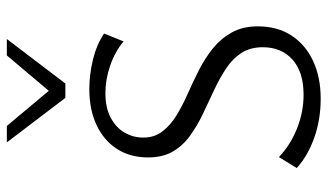

<svg xmlns="http://www.w3.org/2000/svg" viewBox="-218 -729 957 561"><g transform="rotate(-90 260.5 -448.5)"><path d="M403 -159Q403 -196 386 -222Q369 -248 340 -267Q311 -286 276.5 -302Q242 -318 207.5 -334.5Q173 -351 144 -372Q115 -393 98 -422.5Q81 -452 81 -494Q81 -547 106 -585.5Q131 -624 176 -645Q221 -666 280 -666Q323 -666 366.5 -655.5Q410 -645 443 -623L420 -566Q390 -591 349.5 -605Q309 -619 269 -619Q226 -619 197 -603.5Q168 -588 153.5 -563Q139 -538 139 -508Q139 -476 157 -452.5Q175 -429 203.5 -411.5Q232 -394 267 -378.5Q302 -363 336.5 -345.5Q371 -328 399.5 -305Q428 -282 446 -250Q464 -218 464 -174Q464 -116 437 -75Q410 -34 362.5 -12Q315 10 253 10Q191 10 138 -9Q85 -28 50 -60L82 -112Q118 -78 166 -59Q214 -40 264 -40Q331 -40 367 -72.5Q403 -105 403 -159ZM255 -736 266 -773 379 -907H427L297 -736ZM255 -736 125 -907H173L286 -772L297 -736Z"/></g></svg>

Font: Ysabeau Office Light
Style: Regular
Weight: 300
Designer: Christian Thalmann (Catharsis Fonts)
Version: Version 2.001;gftools[0.9.30]; featfreeze: tnum,lnum,ss02